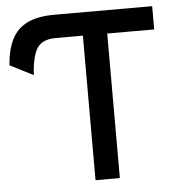

<svg xmlns="http://www.w3.org/2000/svg" viewBox="-55 -749 762 798"><g transform="rotate(-5 326.0 -350.0)"><path d="M311.5 0V-603H198Q141.5 -603 120 -568.8Q98.5 -534.5 94 -457.5L-3.5 -507Q1.5 -571.5 23 -614.5Q44.5 -657.5 88 -678.8Q131.5 -700 202.5 -700H609V-603H413V0Z"/></g></svg>

Font: Overpass Medium
Style: Regular
Weight: 500
Designer: Delve Withrington, Dave Bailey, Thomas Jockin
Foundry: Delve Fonts LLC
Version: Version 4.000